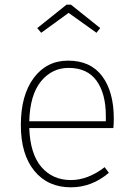

<svg xmlns="http://www.w3.org/2000/svg" viewBox="-20 -790 570 820"><path d="M273 -735 156 -650 139 -670 264 -770H283L408 -670L392 -650ZM466 -283Q466 -261 464 -243H105Q109 -132 157 -76.5Q205 -21 283 -21Q355 -21 427 -76L445 -52Q372 10 283 10Q184 10 126.5 -60.5Q69 -131 69 -256Q69 -383 124 -457Q179 -531 271 -531Q367 -531 416.5 -464.5Q466 -398 466 -283ZM432 -272V-295Q432 -390 392.5 -445Q353 -500 273 -500Q202 -500 155 -442.5Q108 -385 105 -272Z"/></svg>

Font: Fira Sans UltraLight
Style: Regular
Weight: 200
Designer: Carrois Corporate & Edenspiekermann AG
Foundry: Carrois Corporate GbR & Edenspiekermann AG
Version: Version 4.106;PS 004.106;hotconv 1.0.70;makeotf.lib2.5.58329